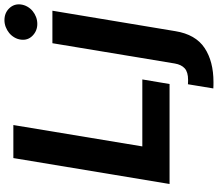

<svg xmlns="http://www.w3.org/2000/svg" viewBox="-80 -730 1013 894"><g transform="rotate(-90 427.0 -282.5)"><path d="M17.8 0 138.5 -727.3H292.3L192.8 -126.8H504.6L483.3 0ZM482.2 85.6Q487.9 85.9 492.7 86.1Q497.5 86.3 502.1 86.3Q538.7 86.3 556.1 70.7Q573.5 55 578.8 24.5L673.3 -545.5H824.6L729.4 27Q714.1 121.1 651.3 163Q589.1 204.5 492.2 204.5Q485.1 204.5 478 204.4Q470.9 204.2 462.7 203.8ZM690 -692.5Q692.1 -708.8 700.5 -722.8Q708.8 -736.9 721.2 -747Q733.7 -757.1 749.1 -763Q764.6 -768.8 780.5 -768.8Q814.3 -768.8 835.9 -746.4Q857.6 -723.7 853.7 -692.5Q851.6 -676.1 843.4 -661.9Q835.2 -647.7 823 -637.6Q810.7 -627.5 795.3 -621.6Q779.8 -615.8 763.1 -615.8Q730.5 -615.8 707.7 -638.5Q685.7 -660.5 690 -692.5Z"/></g></svg>

Font: Inter P
Style: Bold Italic
Weight: 700
Italic angle: 9.39999°
Designer: Rasmus Andersson
Foundry: rsms
Version: Version 3.018;git-588b23468